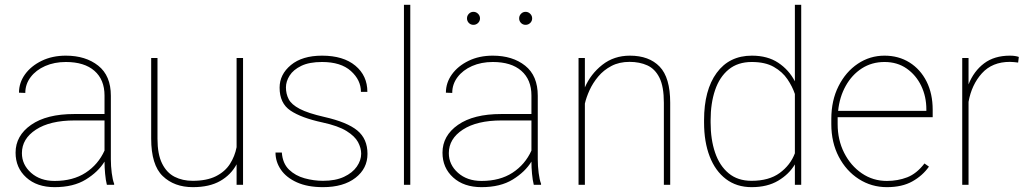

<svg xmlns="http://www.w3.org/2000/svg" viewBox="-20 -770 4280 800"><path d="M425.3 0Q420.4 -19 418 -45.7Q415.5 -72.3 415.5 -96.7Q389.2 -53.7 337.6 -22Q286.1 9.8 207.5 9.8Q133.8 9.8 89.4 -30.5Q44.9 -70.8 44.9 -133.8Q44.9 -204.6 109.6 -249.8Q174.3 -294.9 289.1 -294.9H415.5V-372.1Q415.5 -438 373.5 -474.9Q331.5 -511.7 254.4 -511.7Q206.5 -511.7 168.2 -494.9Q129.9 -478 107.7 -448.7Q85.4 -419.4 85.4 -382.8L59.1 -383.8Q59.1 -425.3 84.2 -460.2Q109.4 -495.1 153.6 -516.6Q197.8 -538.1 254.4 -538.1Q336.9 -538.1 389.4 -496.3Q441.9 -454.6 441.9 -371.1V-106.4Q441.9 -78.1 445.6 -49.3Q449.2 -20.5 455.6 -4.4V0ZM207.5 -16.1Q284.2 -16.1 336.7 -50.3Q389.2 -84.5 415.5 -142.6V-268.1H290.5Q188.5 -268.1 129.9 -230Q71.3 -191.9 71.3 -131.8Q71.3 -84 109.4 -50Q147.5 -16.1 207.5 -16.1Z M965.8 0V-85.4Q942.4 -41.5 897.5 -15.9Q852.5 9.8 783.7 9.8Q706.1 9.8 658 -36.4Q609.9 -82.5 609.9 -192.9V-528.3H636.2V-191.9Q636.2 -127.4 655.3 -88.9Q674.3 -50.3 707.5 -33.4Q740.7 -16.6 782.7 -16.6Q841.3 -16.6 879.4 -35.6Q917.5 -54.7 938 -86.7Q958.5 -118.7 965.8 -156.7V-528.3H992.7V0Z M1484.9 -129.4Q1484.9 -153.3 1471.7 -178Q1458.5 -202.6 1423.8 -224.1Q1389.2 -245.6 1323.7 -259.8Q1235.4 -278.8 1190.2 -309.3Q1145 -339.8 1145 -404.8Q1145 -460 1192.1 -499Q1239.3 -538.1 1321.8 -538.1Q1410.6 -538.1 1460.7 -496.3Q1510.7 -454.6 1510.7 -387.2H1483.9Q1483.9 -436.5 1442.1 -474.1Q1400.4 -511.7 1321.8 -511.7Q1268.6 -511.7 1235.4 -495.6Q1202.1 -479.5 1186.8 -455.1Q1171.4 -430.7 1171.4 -405.8Q1171.4 -378.9 1182.9 -356.7Q1194.3 -334.5 1228.8 -316.4Q1263.2 -298.3 1331.5 -282.7Q1426.3 -261.2 1468.8 -226.3Q1511.2 -191.4 1511.2 -128.9Q1511.2 -67.9 1461.2 -29.1Q1411.1 9.8 1325.7 9.8Q1261.7 9.8 1217.5 -10Q1173.3 -29.8 1150.6 -62.7Q1127.9 -95.7 1127.9 -134.3H1154.3Q1157.7 -88.9 1184.3 -63.2Q1210.9 -37.6 1249.3 -27.1Q1287.6 -16.6 1325.7 -16.6Q1377.9 -16.6 1413.3 -33.2Q1448.7 -49.8 1466.8 -75.9Q1484.9 -102.1 1484.9 -129.4Z M1689.5 -750V0H1663.1V-750Z M2204.1 0Q2199.2 -19 2196.8 -45.7Q2194.3 -72.3 2194.3 -96.7Q2168 -53.7 2116.5 -22Q2064.9 9.8 1986.3 9.8Q1912.6 9.8 1868.2 -30.5Q1823.7 -70.8 1823.7 -133.8Q1823.7 -204.6 1888.4 -249.8Q1953.1 -294.9 2067.9 -294.9H2194.3V-372.1Q2194.3 -438 2152.3 -474.9Q2110.4 -511.7 2033.2 -511.7Q1985.4 -511.7 1947 -494.9Q1908.7 -478 1886.5 -448.7Q1864.3 -419.4 1864.3 -382.8L1837.9 -383.8Q1837.9 -425.3 1863 -460.2Q1888.2 -495.1 1932.4 -516.6Q1976.6 -538.1 2033.2 -538.1Q2115.7 -538.1 2168.2 -496.3Q2220.7 -454.6 2220.7 -371.1V-106.4Q2220.7 -78.1 2224.4 -49.3Q2228 -20.5 2234.4 -4.4V0ZM1986.3 -16.1Q2063 -16.1 2115.5 -50.3Q2168 -84.5 2194.3 -142.6V-268.1H2069.3Q1967.3 -268.1 1908.7 -230Q1850.1 -191.9 1850.1 -131.8Q1850.1 -84 1888.2 -50Q1926.3 -16.1 1986.3 -16.1ZM1925.8 -693.4Q1925.8 -704.6 1933.6 -712.6Q1941.4 -720.7 1952.6 -720.7Q1963.9 -720.7 1971.9 -712.6Q1980 -704.6 1980 -693.4Q1980 -682.1 1971.9 -674.3Q1963.9 -666.5 1952.6 -666.5Q1941.4 -666.5 1933.6 -674.3Q1925.8 -682.1 1925.8 -693.4ZM2143.1 -693.4Q2143.1 -704.6 2150.9 -712.6Q2158.7 -720.7 2169.9 -720.7Q2181.2 -720.7 2189.2 -712.6Q2197.3 -704.6 2197.3 -693.4Q2197.3 -682.1 2189.2 -674.3Q2181.2 -666.5 2169.9 -666.5Q2158.7 -666.5 2150.9 -674.3Q2143.1 -682.1 2143.1 -693.4Z M2603 -512.2Q2560.1 -512.2 2527.6 -495.1Q2495.1 -478 2472.7 -451.2Q2450.2 -424.3 2436.5 -394.3Q2422.9 -364.3 2417 -338.4V0H2390.6V-528.3H2417V-405.8Q2440.9 -461.4 2489.5 -499.8Q2538.1 -538.1 2604.5 -538.1Q2684.6 -538.1 2728.5 -492.4Q2772.5 -446.8 2772.5 -341.8V0H2746.1V-341.8Q2746.1 -409.2 2727.8 -446Q2709.5 -482.9 2677.2 -497.6Q2645 -512.2 2603 -512.2Z M2913.6 -259.3V-269.5Q2913.6 -394.5 2966.1 -466.3Q3018.6 -538.1 3112.8 -538.1Q3178.2 -538.1 3222.7 -508.5Q3267.1 -479 3292 -431.2V-750H3318.4V0H3292V-85Q3267.6 -43.9 3222.4 -17.1Q3177.2 9.8 3111.8 9.8Q3049.3 9.8 3004.9 -23.9Q2960.4 -57.6 2937 -118.2Q2913.6 -178.7 2913.6 -259.3ZM2940.9 -269.5V-259.3Q2940.9 -189 2959.5 -134.3Q2978 -79.6 3015.9 -48.1Q3053.7 -16.6 3111.3 -16.6Q3184.1 -16.6 3228.8 -49.3Q3273.4 -82 3292 -131.3V-378.4Q3281.7 -409.2 3261 -439.9Q3240.2 -470.7 3204.3 -491.2Q3168.5 -511.7 3112.3 -511.7Q3054.2 -511.7 3016.1 -480.5Q2978 -449.2 2959.5 -394.5Q2940.9 -339.8 2940.9 -269.5Z M3675.3 9.8Q3611.3 9.8 3558.6 -23.9Q3505.9 -57.6 3474.9 -116.9Q3443.8 -176.3 3443.8 -252.9V-274.4Q3443.8 -351.6 3473.9 -411.1Q3503.9 -470.7 3554.2 -504.4Q3604.5 -538.1 3665.5 -538.1Q3724.1 -538.1 3769.5 -509.8Q3814.9 -481.4 3840.6 -430.7Q3866.2 -379.9 3866.2 -312.5V-281.7H3470.2Q3470.2 -278.3 3470.2 -274.4V-252.9Q3470.2 -187 3497.3 -133.3Q3524.4 -79.6 3570.8 -47.9Q3617.2 -16.1 3675.3 -16.1Q3720.7 -16.1 3760 -31.2Q3799.3 -46.4 3832 -88.9L3850.6 -75.7Q3824.2 -38.1 3781.5 -14.2Q3738.8 9.8 3675.3 9.8ZM3665.5 -511.7Q3612.3 -511.7 3570.8 -484.9Q3529.3 -458 3503.7 -411.9Q3478 -365.7 3472.2 -308.1H3839.8V-314.5Q3839.8 -367.7 3818.4 -412.4Q3796.9 -457 3757.8 -484.4Q3718.8 -511.7 3665.5 -511.7Z M4225.1 -532.7 4222.2 -509.3Q4214.4 -510.3 4205.8 -511.2Q4197.3 -512.2 4188 -512.2Q4114.3 -512.2 4071.3 -464.6Q4028.3 -417 4015.6 -345.7V0H3989.3V-528.3H4015.6V-418.5Q4037.6 -473.6 4080.3 -505.9Q4123 -538.1 4188 -538.1Q4200.2 -538.1 4209.5 -536.6Q4218.8 -535.2 4225.1 -532.7Z"/></svg>

Font: Vazirmatn RD UI Thin
Style: Regular
Weight: 100
Designer: Saber Rastikerdar
Foundry: Saber Rastikerdar
Version: Version 33.003